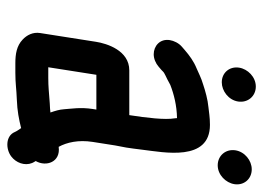

<svg xmlns="http://www.w3.org/2000/svg" viewBox="-116 -562 712 519"><g transform="rotate(90 239.5 -303.0)"><path d="M386.8 -584C382.7 -557.8 401.1 -536 427.3 -536C453.3 -536 474.7 -558 478.3 -581C482.4 -606.7 464.5 -628 438.2 -628C414.3 -628 390.8 -609 386.8 -584ZM163.4 -594C159.3 -568 177 -547 203 -547C226 -547 250.8 -565 254.9 -591C259 -617.2 240.7 -639 214.5 -639C188.4 -639 167 -617 163.4 -594ZM377.4 -106.1C365.3 -128.3 358.1 -159.4 364.1 -198L373.7 -259C375.4 -269.9 378 -279.5 379.4 -289C381.2 -300.2 383.1 -314.7 385.3 -332.9C392 -389.4 418.4 -515 318 -515C296.8 -515 283.2 -512.2 270 -510.9C250 -509.2 225.4 -502.2 209.4 -496.8C190.7 -491.5 175.2 -482.9 165.5 -479C146.4 -471.3 130.9 -460 115.5 -446.7L106.3 -438.7C97 -430.6 90.7 -417.7 88.9 -406.5C84.7 -379.6 105.1 -363 127.1 -363C139 -363 151.5 -368.2 160.8 -376.3L170.1 -384.3C170.8 -384.9 172 -386.1 172.8 -387C178.8 -393.6 187.1 -394.8 209.9 -407.8C235 -417.6 265.7 -425.4 299.8 -426C299.9 -424.6 300 -421.8 300.3 -420.1C305 -393.8 298.9 -343.3 291.7 -297H170.7C116.7 -297 98.1 -236.1 93.5 -207L69.8 -56C66.7 -36.3 75.4 -20 87.5 -8.7C104.4 7.5 126.8 11 151.3 11H177.3C207.2 11 219.5 8.1 249.8 7C280.3 5.9 303.1 1.3 326.8 -4.6C331.3 1.9 335.4 7.8 337.3 12.4C347.8 37.7 383.3 37.3 403.4 22.1C420.3 9.4 429.5 -14.1 421.1 -34.4C419.5 -38.3 418.3 -39.7 415.8 -44C432.2 -72.4 418.6 -111.8 377.4 -106.1ZM276.7 -208 275.1 -198C270 -165.2 274.5 -140.6 275.7 -121.6C276.6 -107.7 280.2 -96.7 284.6 -83.8C277.9 -83 270.1 -82.4 259.5 -82C227.1 -79.7 215.8 -78 191.3 -78H166.3C164.7 -78 165.2 -78 162.3 -78L182.7 -208Z"/></g></svg>

Font: Just Breathe
Style: BdObl3
Weight: 400
Foundry: Cannot Into Space Fonts
Version: Version 0.72